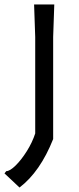

<svg xmlns="http://www.w3.org/2000/svg" viewBox="-55 -620 352 856"><path d="M187 -600 182 -455V0Q124 146 32 216L-35 153L-27 143Q-11 143 14.5 118Q40 93 64.5 54Q89 15 102 -25V-455L97 -600Z"/></svg>

Font: Farro Light
Style: Regular
Weight: 300
Designer: Aceler Chua
Foundry: Grayscale Limited
Version: Version 1.101